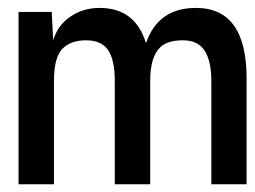

<svg xmlns="http://www.w3.org/2000/svg" viewBox="-20 -475 657 495"><path d="M484.9 -454.6Q615.7 -454.6 615.7 -273.4V0H524.9V-265.6Q524.9 -316.9 507.8 -344Q490.7 -371.1 451.7 -371.1Q412.6 -371.1 394 -354Q367.2 -329.6 367.2 -265.6V0H275.9V-265.6Q275.9 -320.3 258.8 -345.7Q241.7 -371.1 202.1 -371.1Q162.1 -371.1 140.6 -348.9Q119.1 -326.7 119.1 -265.6V0H27.8V-444.3H113.3L117.2 -371.1Q128.4 -409.7 161.4 -432.1Q194.3 -454.6 236.8 -454.6Q328.6 -454.6 356.4 -363.8Q387.7 -454.6 484.9 -454.6Z"/></svg>

Font: Keraleeyam
Style: Regular
Weight: 400
Designer: Hussain K. H.
Foundry: Swathanthra Malayalam Computing(SMC) http://smc.org.in
Version: Version 3.0.0+20221109